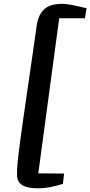

<svg xmlns="http://www.w3.org/2000/svg" viewBox="-20 -877 471 1001"><path d="M70.8 -19Q71.8 -33.7 75.9 -68.4Q80.1 -103 86.4 -150.4Q92.8 -197.8 100.8 -254.2Q108.9 -310.5 117.4 -369.4Q126 -428.2 134.3 -485.6Q142.6 -543 149.7 -592Q156.7 -641.1 162.1 -678.2Q167.5 -715.3 169.9 -733.9Q174.3 -769 185.1 -792.7Q195.8 -816.4 212.6 -830.6Q229.5 -844.7 252.4 -850.8Q275.4 -856.9 304.2 -856.9Q320.3 -856.9 342 -853.3Q363.8 -849.6 383.8 -845.2Q407.2 -839.8 431.2 -834L422.9 -781.7H288.6L179.7 26.9Q184.6 26.9 195.1 26.9Q205.6 26.9 219 27.1Q232.4 27.3 247.1 27.3Q261.7 27.3 275.1 27.6Q288.6 27.8 298.8 27.8Q309.1 27.8 314 27.8L308.1 81.5Q291.5 86.4 276.1 90.6Q260.7 94.7 244.9 97.9Q229 101.1 211.9 102.8Q194.8 104.5 174.8 104.5Q151.9 104.5 132.3 101.1Q112.8 97.7 98.6 89.6Q84.5 81.5 76.7 68.1Q68.8 54.7 68.8 34.7Q68.8 22 69.1 8.8Q69.3 -4.4 70.8 -19Z"/></svg>

Font: Merriweather Bold
Style: Italic
Weight: 700
Italic angle: -7°
Designer: Eben Sorkin ( eben@eyebytes.com )
Foundry: Eben Sorkin ( eben@eyebytes.com )
Version: Version 1.5; ttfautohint (v0.97) -l 13 -r 13 -G 200 -x 24 -f